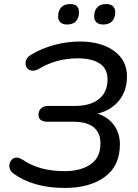

<svg xmlns="http://www.w3.org/2000/svg" viewBox="-20 -919 679 948"><path d="M45 -63Q26 -78 26 -100Q26 -116 36 -128.5Q46 -141 62 -141Q74 -141 89 -132Q135 -101 186 -87.5Q237 -74 300 -74Q377 -74 426.5 -107Q476 -140 476 -211Q476 -264 442 -291Q408 -318 342 -318H213Q193 -318 181.5 -326.5Q170 -335 170 -351Q170 -372 183 -384Q196 -396 218 -396H351Q426 -396 468.5 -430Q511 -464 511 -527Q511 -580 472 -605.5Q433 -631 365 -631Q258 -631 172 -579Q156 -570 143 -570Q126 -570 116 -580.5Q106 -591 106 -607Q106 -619 113 -630Q120 -641 134 -649Q185 -680 248 -697Q311 -714 375 -714Q478 -714 542.5 -668Q607 -622 607 -542Q607 -472 568.5 -423.5Q530 -375 462 -358Q514 -341 543 -301Q572 -261 572 -206Q572 -100 497.5 -45.5Q423 9 300 9Q144 9 45 -63ZM445 -838Q445 -867 460.5 -883Q476 -899 504 -899Q526 -899 537.5 -888.5Q549 -878 549 -859Q549 -830 533.5 -814Q518 -798 490 -798Q468 -798 456.5 -808.5Q445 -819 445 -838ZM267 -838Q267 -867 282.5 -883Q298 -899 326 -899Q370 -899 370 -859Q370 -830 355 -814Q340 -798 311 -798Q290 -798 278.5 -808.5Q267 -819 267 -838Z"/></svg>

Font: SN Pro
Style: Italic
Weight: 400
Italic angle: -9°
Designer: Tobias Whetton
Foundry: Supernotes
Version: Version 1.003